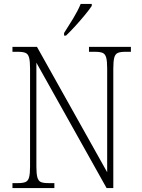

<svg xmlns="http://www.w3.org/2000/svg" viewBox="-20 -951 716 971"><path d="M43 0V-25H72Q96 -25 109 -30.5Q122 -36 127 -54Q132 -72 132 -109V-606Q132 -642 127 -660Q122 -678 109 -683.5Q96 -689 72 -689H43V-714H167L522 -80V-606Q522 -642 517 -660Q512 -678 499 -683.5Q486 -689 462 -689H430V-714H642V-689H613Q589 -689 576 -683.5Q563 -678 558 -660Q553 -642 553 -605V0H519L164 -634V-109Q164 -72 169 -54Q174 -36 186.5 -30.5Q199 -25 224 -25H255V0ZM304 -784Q326 -818 350 -857.5Q374 -897 388 -931H444V-921Q433 -904 410 -876Q387 -848 361 -819.5Q335 -791 314 -771H304Z"/></svg>

Font: Noto Serif Armenian SemiCondensed ExtraLight
Style: Regular
Weight: 200
Width: 4
Designer: Monotype Design Team
Foundry: Monotype Imaging Inc.
Version: Version 2.008; ttfautohint (v1.8.4.7-5d5b)